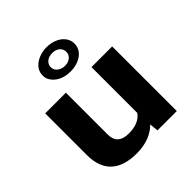

<svg xmlns="http://www.w3.org/2000/svg" viewBox="-212 -946 1109 1109"><g transform="rotate(-45 342.5 -391.5)"><path d="M323 -104C261 -104 233 -134 233 -186V-528H64V-187C64 -64 129 10 274 10C355 10 410 -16 448 -54L453 0H611V-528H442V-154C421 -123 383 -104 323 -104ZM208 -693C208 -679 211 -666 218 -654C238 -620 279 -595 339 -595C357 -595 374 -597 390 -602C433 -615 469 -645 469 -693C469 -706 466 -720 460 -732C442 -767 398 -793 339 -793C321 -793 303 -790 287 -785C245 -771 208 -741 208 -693ZM339 -746C377 -746 402 -724 402 -693C402 -663 376 -641 339 -641C303 -641 275 -664 275 -693C275 -724 301 -746 339 -746Z"/></g></svg>

Font: Asimov
Style: XWid
Weight: 500
Designer: Google
Version: Version 2.000980; 2014